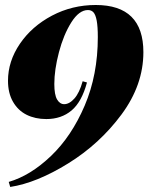

<svg xmlns="http://www.w3.org/2000/svg" viewBox="-20 -553 622 761"><path d="M548.3 -346.2Q548.3 -216.3 461.7 -99.4Q375 17.6 250.2 94.7Q125.5 171.9 20.5 188L14.6 168Q100.6 143.1 182.1 65.2Q263.7 -12.7 315.7 -134.5Q367.7 -256.3 367.7 -405.8Q367.7 -447.8 363.3 -471.2Q358.9 -494.6 350.6 -503.9Q342.3 -513.2 328.6 -513.2Q293.5 -513.2 262.7 -464.4Q231.9 -415.5 213.6 -345.9Q195.3 -276.4 195.3 -220.2Q195.3 -177.2 206.3 -158.7Q217.3 -140.1 234.4 -140.1Q254.9 -140.1 274.9 -162.6Q294.9 -185.1 307.6 -231L324.7 -226.1Q304.2 -149.4 263.7 -115.2Q223.1 -81.1 163.6 -81.1Q119.6 -81.1 85.4 -98.1Q51.3 -115.2 31.5 -149.7Q11.7 -184.1 11.7 -232.9Q11.7 -310.1 58.8 -379.4Q106 -448.7 186 -491Q266.1 -533.2 359.4 -533.2Q548.3 -533.2 548.3 -346.2Z"/></svg>

Font: TypoPRO Playfair Display
Style: Italic
Weight: 900
Italic angle: -14°
Designer: Claus Eggers Sørensen
Foundry: Claus Eggers Sørensen
Version: Version 1.004;PS 001.004;hotconv 1.0.70;makeotf.lib2.5.58329